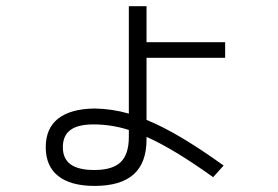

<svg xmlns="http://www.w3.org/2000/svg" viewBox="-20 -612 904 625"><path d="M128.9 -132.8Q128.9 -194.3 169.4 -226.1Q210 -257.8 288.1 -258.8Q345.2 -257.8 399.4 -242.2V-591.8H457V-474.6H712.9V-423.8H457V-221.7Q509.8 -200.2 571 -163.8Q632.3 -127.4 708 -73.2L673.8 -35.2Q545.9 -127 457 -166.5V-158.2Q457 -82 415 -44.4Q373 -6.8 288.1 -6.8Q210 -6.8 169.4 -39.1Q128.9 -71.3 128.9 -132.8ZM287.1 -58.6Q346.2 -58.6 372.8 -84.2Q399.4 -109.9 399.4 -166V-189Q343.3 -207 284.2 -207Q233.4 -207 209 -188.7Q184.6 -170.4 184.6 -132.8Q184.6 -95.2 210 -76.9Q235.4 -58.6 287.1 -58.6Z"/></svg>

Font: Pretendard GOV Light
Style: Regular
Weight: 300
Designer: Base glyphs from Inter by Rasmus Andersson; Hangeul glyphs from Noto Sans CJK(Source Han Sans) by Jang Soo-young and Kan
Foundry: Kil Hyung-jin
Version: Version 1.309